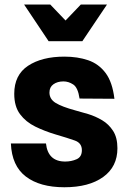

<svg xmlns="http://www.w3.org/2000/svg" viewBox="-20 -800 559 829"><path d="M258 8.5Q152 8.5 91.5 -37.8Q31 -84 27 -180.5H178.5Q187 -102.5 261.5 -102.5Q288 -102.5 310.8 -112.5Q333.5 -122.5 333.5 -151.5Q333.5 -182.5 303.2 -193.2Q273 -204 220 -219.5Q173 -233.5 132.2 -253.5Q91.5 -273.5 66.5 -307Q41.5 -340.5 41.5 -395Q41.5 -476.5 101.2 -516Q161 -555.5 258 -555.5Q315 -555.5 360.5 -540Q406 -524.5 435.8 -485Q465.5 -445.5 474 -373.5L323.5 -374.5Q316.5 -422 296.2 -435.2Q276 -448.5 254 -448.5Q228 -448.5 210.8 -436.2Q193.5 -424 193.5 -400.5Q193.5 -372 220.5 -355.5Q247.5 -339 304.5 -323.5Q329.5 -317 360.8 -307.5Q392 -298 420.8 -281Q449.5 -264 468.2 -235Q487 -206 487 -160Q487 -80 425.5 -35.8Q364 8.5 258 8.5ZM190 -622 84 -780.5H197L263 -711.5L329 -780.5H442L335.5 -622Z"/></svg>

Font: Spline Sans
Style: Bold
Weight: 700
Designer: Eben Sorkin, Mirko Velimirovic
Foundry: Sorkin Type
Version: Version 1.000; ttfautohint (v1.8.3)